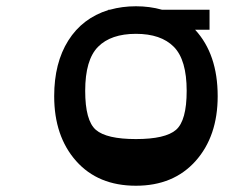

<svg xmlns="http://www.w3.org/2000/svg" viewBox="-20 -580 769 613"><path d="M603 -485Q675 -407 675 -273Q675 -145 604.5 -66Q534 13 414 13Q293 13 223 -66Q153 -145 153 -273Q153 -379 198 -450.5Q243 -522 326 -548V-549H331Q370 -560 414 -560Q458 -560 497 -549H649V-485ZM576 -290Q576 -389 535 -430.5Q494 -472 414 -472Q334 -472 293 -430.5Q252 -389 252 -290Q252 -195 286 -165.5Q320 -136 414 -136Q508 -136 542 -165.5Q576 -195 576 -290Z"/></svg>

Font: OpenDyslexic
Style: Regular
Weight: 400
Designer: Abbie Gonzalez
Version: Version 0.920;hotconv 1.0.109;makeotfexe 2.5.65596